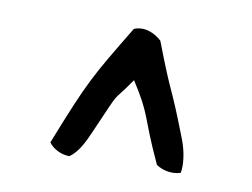

<svg xmlns="http://www.w3.org/2000/svg" viewBox="-48 -825 610 464"><g transform="rotate(10 256.5 -593.0)"><path d="M419 -433C396 -426 374 -432 359 -442C304 -561 321 -553 269 -634C220 -563 246 -617 193 -496C180 -466 168 -441 147 -426C125 -426 105 -438 96 -451C160 -613 168 -625 247 -756C274 -767 300 -753 315 -739C367 -603 355 -650 408 -513C419 -484 423 -453 419 -433Z"/></g></svg>

Font: Snowfall
Style: Rev
Weight: 400
Designer: Jasper
Foundry: Cannot Into Space Fonts
Version: Version 0.9